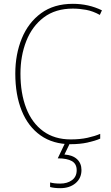

<svg xmlns="http://www.w3.org/2000/svg" viewBox="-20 -810 581 1004"><path d="M361 -765Q270 -765 209 -719Q148 -673 117.5 -595.5Q87 -518 87 -425Q87 -322 117 -244.5Q147 -167 206 -124Q265 -81 350 -81Q399 -81 437.5 -89.5Q476 -98 504 -110V-85Q476 -73 437 -64.5Q398 -56 350 -56Q257 -56 192 -102Q127 -148 93.5 -231Q60 -314 60 -425Q60 -526 94 -609Q128 -692 195 -741Q262 -790 361 -790Q443 -790 513 -756L502 -732Q466 -752 430.5 -758.5Q395 -765 361 -765ZM406 79Q406 122 375 148Q344 174 295 174Q264 174 242 168V144Q263 150 295 150Q332 150 356.5 132Q381 114 381 80Q381 47 356 32.5Q331 18 282 18L322 -66H348L317 -2Q360 1 383 22.5Q406 44 406 79Z"/></svg>

Font: Noto Sans Malayalam UI SemiCondensed Thin
Style: Regular
Weight: 100
Width: 4
Designer: Jelle Bosma - Monotype Design Team
Foundry: Monotype Imaging Inc.
Version: Version 2.104; ttfautohint (v1.8.4.7-5d5b)